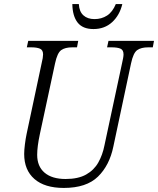

<svg xmlns="http://www.w3.org/2000/svg" viewBox="-20 -915 778 945"><path d="M294 10Q200 10 149.5 -34Q99 -78 99 -157Q99 -176 102.5 -204Q106 -232 111 -256L185 -604Q192 -632 192 -647Q192 -669 176.5 -675.5Q161 -682 135 -682H112L119 -714H365L359 -682H335Q301 -682 281.5 -668.5Q262 -655 251 -603L176 -254Q163 -193 163 -153Q163 -96 199.5 -65Q236 -34 303 -34Q365 -34 404 -56Q443 -78 464 -115.5Q485 -153 494 -199L581 -605Q584 -618 586 -629Q588 -640 588 -647Q588 -669 573 -675.5Q558 -682 530 -682H507L514 -714H738L732 -682H709Q675 -682 655.5 -668.5Q636 -655 625 -603L538 -194Q519 -101 462 -45.5Q405 10 294 10ZM440 -772Q387 -772 362 -804Q337 -836 336 -895H368Q370 -858 390.5 -839.5Q411 -821 445 -821Q480 -821 507 -838.5Q534 -856 550 -895H582Q569 -840 532 -806Q495 -772 440 -772Z"/></svg>

Font: Noto Serif SemiCondensed Light
Style: Italic
Weight: 300
Width: 4
Italic angle: -12°
Designer: Monotype Design Team
Foundry: Monotype Imaging Inc.
Version: Version 2.013; ttfautohint (v1.8.4.7-5d5b)